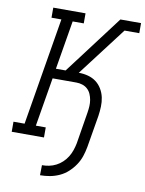

<svg xmlns="http://www.w3.org/2000/svg" viewBox="-101 -805 824 1090"><g transform="rotate(10 311.0 -260.0)"><path d="M207 215 208 157Q228 157 248.5 153Q269 149 288.5 139Q308 129 324 114Q340 99 351.5 80.5Q363 62 370 41.5Q377 21 381 1L411 -183Q414 -202 415 -220Q416 -238 413 -255.5Q410 -273 403 -289Q396 -305 383.5 -316.5Q371 -328 354 -333.5Q337 -339 319 -339H182L135 -58H192V0H6V-58H70L173 -677H116V-735H302V-677H238L191 -396H247L503 -735H622V-677H537L323 -396Q351 -396 377 -389Q403 -382 423 -367Q443 -352 456.5 -329.5Q470 -307 475.5 -281.5Q481 -256 480 -228.5Q479 -201 475 -174L444 10Q439 38 430 65Q421 92 404.5 116.5Q388 141 366 161Q344 181 317.5 193Q291 205 263 210Q235 215 207 215Z"/></g></svg>

Font: Iosevka HT Light Extended
Style: Italic
Weight: 300
Width: 7
Italic angle: -9°
Monospace: yes
Designer: Belleve Invis
Foundry: Belleve Invis
Version: Version 32.3.0; ttfautohint (v1.8.4)